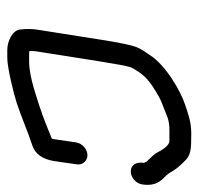

<svg xmlns="http://www.w3.org/2000/svg" viewBox="-29 -505 545 527"><g transform="rotate(90 243.5 -241.5)"><path d="M406 -209C390 -209 374 -195 371 -179L362 -117C362 -115 361 -113 360 -111C308 -90 289 -82 226 -63C196 -54 170 -49 149 -49H127C124 -49 122 -49 120 -50C120 -55 120 -64 122 -75L149 -246C156 -289 161 -317 165 -329C185 -365 196 -377 247 -406C256 -411 269 -416 280 -420C298 -427 309 -434 337 -434H367C380 -434 393 -412 399 -400C403 -393 410 -385 420 -375C425 -371 425 -369 427 -364C424 -345 431 -328 451 -328C467 -328 483 -342 486 -358C490 -383 486 -402 467 -420C459 -427 454 -435 450 -442C444 -453 433 -465 423 -475C406 -493 392 -494 346 -494C315 -494 291 -485 267 -477C228 -464 158 -423 131 -380C123 -368 115 -358 109 -343C104 -330 97 -297 89 -246L62 -75C59 -59 59 -42 61 -24C63 -4 92 11 117 11H139C166 11 239 -7 263 -15C305 -29 340 -45 380 -58C403 -66 417 -86 422 -117L431 -179C434 -195 422 -209 406 -209Z"/></g></svg>

Font: Squarish
Style: It
Weight: 400
Foundry: Cannot Into Space Fonts
Version: Version 0.272